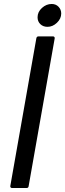

<svg xmlns="http://www.w3.org/2000/svg" viewBox="-20 -946 328 966"><path d="M124 -9Q123 0 113 0H41Q36 0 33.5 -3Q31 -6 32 -11L163 -754Q165 -763 174 -763H246Q251 -763 253.5 -760Q256 -757 255 -752ZM169 -859Q169 -886 191 -906Q213 -926 240 -926Q261 -926 274.5 -912Q288 -898 288 -878Q288 -852 266.5 -831.5Q245 -811 219 -811Q197 -811 183 -824.5Q169 -838 169 -859Z"/></svg>

Font: Open Sauce Two
Style: Italic
Weight: 400
Italic angle: -10°
Designer: Alfredo Marco Pradil
Foundry: Creative Sauce Fz LLC
Version: Version 1.477